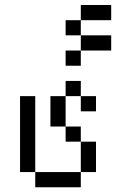

<svg xmlns="http://www.w3.org/2000/svg" viewBox="-20 -708 540 790"><path d="M375 -250V-312.5H312.5V-250ZM437.5 -500V-562.5H312.5V-500H250V-437.5H312.5V-500ZM437.5 -625V-687.5H312.5V-625H250V-562.5H312.5V-625ZM125 0V62.5H312.5V0ZM125 0V-312.5H62.5V0ZM312.5 0H375Q375 0 375 -125H312.5Q312.5 -125 312.5 0ZM312.5 -125V-187.5H250V-125ZM250 -187.5Q250 -187.5 250 -312.5H187.5Q187.5 -312.5 187.5 -187.5ZM250 -312.5H312.5V-375H250Z"/></svg>

Font: CalcUnifontExMono
Style: Regular
Weight: 500
Version: Version 15.0.06